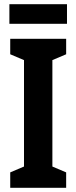

<svg xmlns="http://www.w3.org/2000/svg" viewBox="-20 -900 366 920"><path d="M301 -880H25V-786H301ZM297 0V-74L231 -102V-612L297 -640V-714H29V-640L95 -612V-102L29 -74V0Z"/></svg>

Font: Noto Sans Devanagari ExtraCondensed
Style: Bold
Weight: 700
Width: 2
Designer: Jelle Bosma - Monotype Design Team
Foundry: Monotype Imaging Inc.
Version: Version 2.004